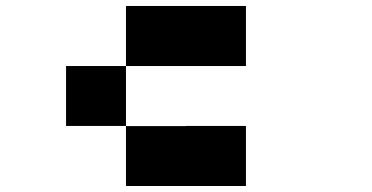

<svg xmlns="http://www.w3.org/2000/svg" viewBox="-20 -620 1240 640"><path d="M200.2 -200.2V-399.9H399.9V-200.2ZM799.8 -600.1V-399.9H399.9V-600.1ZM600.1 -199.7V-200.2H799.8V0H399.9V-199.7Z"/></svg>

Font: QuinqueFive
Style: Regular
Weight: 400
Monospace: yes
Designer: GGBotNet
Foundry: GGBotNet
Version: 1.1